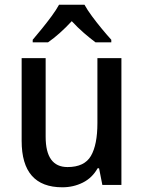

<svg xmlns="http://www.w3.org/2000/svg" viewBox="-20 -786 611 816"><path d="M496 -539V0H415L401 -71H395Q372 -30 332 -10Q292 10 245 10Q72 10 72 -187V-539H174V-205Q174 -76 267 -76Q339 -76 366.5 -123.5Q394 -171 394 -263V-539ZM339 -766Q351 -744 371 -717Q391 -690 412.5 -664Q434 -638 453 -617V-606H386Q363 -623 336.5 -646Q310 -669 285 -696Q233 -640 184 -606H119V-617Q137 -638 158.5 -664.5Q180 -691 199.5 -717.5Q219 -744 231 -766Z"/></svg>

Font: Noto Sans Gurmukhi SemiCondensed Medium
Style: Regular
Weight: 500
Width: 4
Designer: Jelle Bosma - Monotype Design Team
Foundry: Monotype Imaging Inc.
Version: Version 2.004; ttfautohint (v1.8.4.7-5d5b)